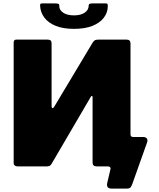

<svg xmlns="http://www.w3.org/2000/svg" viewBox="-20 -974 928 1124"><path d="M633 130Q617 130 610.5 121.5Q604 113 608 96L627 15Q629 9 624 4.5Q619 0 611 0H567L744 -187Q744 -172 760 -172H818Q833 -172 839.5 -163.5Q846 -155 841 -140L756 99Q751 114 745 122Q739 130 724 130ZM260 -742Q282 -742 282 -721V-354Q282 -342 287 -341Q292 -340 298 -350L522 -724Q530 -736 536.5 -739Q543 -742 556 -742H722Q744 -742 744 -719V-20Q744 0 719 0H546Q522 0 522 -22V-406Q522 -411 518.5 -412Q515 -413 512 -408L282 -15Q276 -5 269.5 -2.5Q263 0 255 0H83Q73 0 66.5 -5Q60 -10 60 -18V-725Q60 -742 75 -742ZM413 -805Q350 -805 306.5 -822.5Q263 -840 240 -870.5Q217 -901 215 -938Q214 -948 216.5 -951Q219 -954 226 -954H303Q318 -954 323 -951Q328 -948 327 -940Q326 -916 349.5 -900Q373 -884 413 -884ZM413 -805V-884Q453 -884 476 -900Q499 -916 499 -940Q499 -948 503.5 -951Q508 -954 523 -954H600Q607 -954 609 -951Q611 -948 611 -938Q611 -901 588 -870.5Q565 -840 521 -822.5Q477 -805 413 -805Z"/></svg>

Font: Libre Franklin Black
Style: Regular
Weight: 900
Designer: Pablo Impallari, Rodrigo Fuenzalida, Nhung Nguyen
Foundry: Impallari Type
Version: Version 3.000